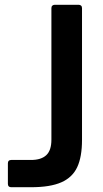

<svg xmlns="http://www.w3.org/2000/svg" viewBox="-20 -783 431 803"><path d="M27 0Q13 0 13 -14V-100Q13 -114 27 -114H110Q152 -114 173.5 -134Q195 -154 195 -199V-749Q195 -756 199 -759.5Q203 -763 209 -763H309Q315 -763 319 -759.5Q323 -756 323 -749V-198Q323 -127 303 -84Q283 -41 236.5 -20.5Q190 0 110 0Z"/></svg>

Font: Open Sauce Two SemiBold
Style: Regular
Weight: 600
Designer: Alfredo Marco Pradil
Foundry: Creative Sauce Fz LLC
Version: Version 1.477